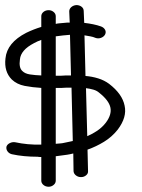

<svg xmlns="http://www.w3.org/2000/svg" viewBox="-20 -667 547 738"><path d="M386.7 -195.3Q410.2 -226.6 404.3 -253.9Q398.4 -281.2 361.3 -310.5Q352.5 -318.4 339.4 -322.3Q326.2 -326.2 310.5 -328.1L315.4 -143.6Q335.9 -152.3 354.5 -165Q373 -177.7 386.7 -195.3ZM227.5 -118.2Q235.4 -120.1 243.7 -121.6Q252 -123 259.8 -125L254.9 -330.1Q245.1 -330.1 235.8 -330.1Q226.6 -330.1 217.8 -329.1H194.3V-114.3Q203.1 -115.2 211.4 -115.7Q219.7 -116.2 227.5 -118.2ZM66.4 -393.6Q76.2 -383.8 95.2 -380.9Q114.3 -377.9 138.7 -377V-513.7Q130.9 -510.7 124 -507.8Q117.2 -504.9 110.4 -501Q59.6 -474.6 56.6 -438.5Q51.8 -406.2 66.4 -393.6ZM249 -533.2Q221.7 -531.2 194.3 -527.3V-376H215.8Q224.6 -377 233.9 -377Q243.2 -377 252.9 -377ZM459 -260.7Q468.8 -216.8 432.6 -168.9Q410.2 -140.6 379.9 -122.1Q349.6 -103.5 316.4 -91.8L318.4 -9.8Q319.3 0 311 6.8Q302.7 13.7 292 13.7H291Q280.3 13.7 272 7.3Q263.7 1 262.7 -8.8L261.7 -77.1Q254.9 -75.2 249 -74.2Q243.2 -73.2 238.3 -72.3L194.3 -66.4V27.3Q194.3 37.1 186 43.9Q177.7 50.8 167 50.8Q155.3 50.8 147 43.9Q138.7 37.1 138.7 27.3V-63.5H135.7Q128.9 -63.5 125 -64.5Q97.7 -64.5 72.8 -66.9Q47.9 -69.3 25.4 -74.2Q14.6 -77.1 8.8 -85.4Q2.9 -93.8 4.9 -103.5Q7.8 -112.3 18.1 -117.2Q28.3 -122.1 39.1 -120.1Q61.5 -115.2 86.9 -112.8Q112.3 -110.4 138.7 -111.3V-329.1Q104.5 -331.1 74.7 -336.9Q44.9 -342.8 25.4 -361.3Q-4.9 -391.6 1 -442.4Q6.8 -502.9 81.1 -541Q109.4 -554.7 138.7 -563.5V-604.5Q138.7 -614.3 147 -621.1Q155.3 -627.9 167 -627.9Q177.7 -627.9 186 -621.1Q194.3 -614.3 194.3 -604.5V-575.2Q202.1 -577.1 210.4 -577.6Q218.8 -578.1 227.5 -579.1Q232.4 -580.1 237.8 -580.1Q243.2 -580.1 248 -580.1L246.1 -623Q246.1 -632.8 253.9 -639.6Q261.7 -646.5 273.4 -647.5Q285.2 -647.5 293.5 -641.1Q301.8 -634.8 301.8 -624L303.7 -579.1Q321.3 -577.1 337.9 -573.7Q354.5 -570.3 368.2 -565.4Q378.9 -561.5 383.8 -552.7Q388.7 -543.9 383.8 -534.2Q378.9 -525.4 368.2 -521.5Q357.4 -517.6 346.7 -521.5Q337.9 -525.4 327.1 -527.3Q316.4 -529.3 304.7 -531.2L308.6 -375Q334 -373 357.4 -365.7Q380.9 -358.4 399.4 -344.7Q450.2 -305.7 459 -260.7Z"/></svg>

Font: Scriphy
Style: Regular
Weight: 400
Designer: Ala M. Lockhart
Foundry: Ala M. Lockhart
Version: Version 1.0 2021